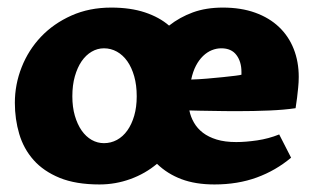

<svg xmlns="http://www.w3.org/2000/svg" viewBox="-20 -472 844 504"><path d="M477.1 -182.1Q480.5 -165 489.3 -149.9Q498 -134.8 512.7 -123.5Q527.3 -112.3 548.8 -105.7Q570.3 -99.1 600.1 -99.1Q625 -99.1 655 -103.5Q685.1 -107.9 712.9 -119.1L744.1 -58.1Q704.1 -24.4 654.1 -6.1Q604 12.2 543 12.2Q493.2 12.2 456.3 -1.7Q419.4 -15.6 392.1 -42Q361.3 -16.1 322.3 -2Q283.2 12.2 241.2 12.2Q179.2 12.2 136.7 -5.1Q94.2 -22.5 68.1 -52Q42 -81.5 30.5 -120.4Q19 -159.2 19 -202.1Q19 -250.5 36.9 -295.7Q54.7 -340.8 87.6 -375.5Q120.6 -410.2 167.5 -431.2Q214.4 -452.1 272 -452.1Q322.3 -452.1 360.4 -439.5Q398.4 -426.8 423.8 -404.8Q451.7 -426.8 486.3 -439.5Q521 -452.1 564.9 -452.1Q612.8 -452.1 649.9 -438.7Q687 -425.3 712.4 -401.1Q737.8 -377 751 -343.5Q764.2 -310.1 764.2 -270Q764.2 -256.3 762.7 -241.9Q761.2 -227.5 759.8 -215.3Q757.8 -201.2 755.9 -188Q726.6 -183.6 686.5 -181.9Q646.5 -180.2 601.1 -180.2Q585.9 -180.2 569.3 -180.4Q552.7 -180.7 536.4 -180.9Q520 -181.2 504.6 -181.4Q489.3 -181.6 477.1 -182.1ZM169.9 -219.2Q169.9 -190.9 176.5 -168.2Q183.1 -145.5 194.3 -129.4Q205.6 -113.3 220.7 -104.7Q235.8 -96.2 252.9 -96.2Q271 -96.2 286.9 -104.7Q302.7 -113.3 314.2 -129.4Q325.7 -145.5 332.3 -168.2Q338.9 -190.9 338.9 -219.2Q338.9 -248.5 332.3 -271.7Q325.7 -294.9 314.2 -311.3Q302.7 -327.6 286.9 -336.4Q271 -345.2 252.9 -345.2Q235.8 -345.2 220.7 -336.4Q205.6 -327.6 194.3 -311.3Q183.1 -294.9 176.5 -271.7Q169.9 -248.5 169.9 -219.2ZM561 -345.2Q548.3 -345.2 536.1 -340.3Q523.9 -335.4 513.2 -325.2Q502.4 -314.9 494.4 -299.6Q486.3 -284.2 481.9 -263.2Q501 -263.7 523.2 -265.6Q545.4 -267.6 564.9 -269.5Q584.5 -271.5 597.9 -273.2Q611.3 -274.9 613.8 -275.9V-283.2Q613.8 -310.1 600.6 -327.6Q587.4 -345.2 561 -345.2Z"/></svg>

Font: Simonetta
Style: Black
Weight: 900
Designer: Gayaneh Bagdasaryan
Foundry: Brownfox
Version: Version 1.002